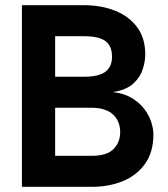

<svg xmlns="http://www.w3.org/2000/svg" viewBox="-20 -720 646 740"><path d="M64.5 0V-700H302.8Q369.5 -700 422.9 -679Q476.2 -658 508 -615.9Q539.8 -573.8 539.8 -509.8Q539.8 -483.8 530.2 -453.4Q520.8 -423 494.1 -398.2Q467.5 -373.5 415.2 -365Q457.5 -360.2 487.1 -342.8Q516.8 -325.2 535.5 -300.9Q554.2 -276.5 562.8 -250.2Q571.2 -224 571.2 -201.8Q571.2 -134.2 539.5 -89.4Q507.8 -44.5 454.4 -22.2Q401 0 334.2 0ZM192.5 -119.5H334.2Q392.5 -119.5 417.9 -145.9Q443.2 -172.2 443.2 -210.5Q443.2 -230.2 436.8 -247.4Q430.2 -264.5 417 -277.5Q403.8 -290.5 382.4 -297.6Q361 -304.8 331.2 -304.8H192.5ZM192.5 -424.2H302.8Q342 -424.2 365.8 -432.8Q389.5 -441.2 400.6 -458.8Q411.8 -476.2 411.8 -501.2Q411.8 -527.5 401.5 -545.1Q391.2 -562.8 367.5 -571.6Q343.8 -580.5 302.8 -580.5H192.5Z"/></svg>

Font: Haskoy
Style: Regular
Weight: 400
Designer: Ertekin Erdin
Foundry: Ertekin Erdin
Version: Version 1.500